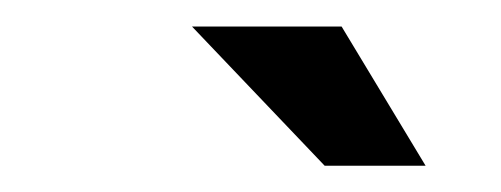

<svg xmlns="http://www.w3.org/2000/svg" viewBox="-20 -729 376 144"><path d="M223.5 -604.7H299.2L236.2 -709.1H124Z"/></svg>

Font: Anybody Thin
Style: Italic
Weight: 100
Italic angle: -10°
Designer: Tyler Finck
Foundry: Etcetera Type Company
Version: Version 1.114;gftools[0.9.25]